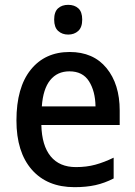

<svg xmlns="http://www.w3.org/2000/svg" viewBox="-20 -857 559 794"><path d="M268 -642Q366 -642 420.5 -575.5Q475 -509 475 -400V-340H151Q153 -255 189.5 -210.5Q226 -166 294 -166Q338 -166 374.5 -176Q411 -186 450 -205V-119Q413 -100 375 -91.5Q337 -83 288 -83Q175 -83 111.5 -155.5Q48 -228 48 -359Q48 -495 107 -568.5Q166 -642 268 -642ZM267 -562Q217 -562 187.5 -525.5Q158 -489 153 -417H375Q374 -480 348 -521Q322 -562 267 -562ZM262 -837Q288 -837 304 -822.5Q320 -808 320 -776Q320 -744 303.5 -729Q287 -714 262 -714Q237 -714 220.5 -729Q204 -744 204 -776Q204 -808 220 -822.5Q236 -837 262 -837Z"/></svg>

Font: Noto Sans Telugu UI SemiCondensed Medium
Style: Regular
Weight: 500
Width: 4
Designer: Jelle Bosma - Monotype Design Team
Foundry: Monotype Imaging Inc.
Version: Version 2.005; ttfautohint (v1.8.4.7-5d5b)